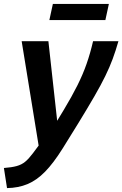

<svg xmlns="http://www.w3.org/2000/svg" viewBox="-64 -735 627 984"><path d="M-44 126Q-4 123 21.5 116Q47 109 65.5 93.5Q84 78 105 50L134 11L47 -524H184L229 -116L263 -172Q304 -240 332.5 -297Q361 -354 380 -408.5Q399 -463 413 -524H543Q529 -475 513.5 -433Q498 -391 475.5 -345Q453 -299 419.5 -241Q386 -183 337 -103L257 26Q210 101 167 145Q124 189 77 208.5Q30 228 -28 229ZM189 -632 207 -715H494L476 -632Z"/></svg>

Font: Raleway
Style: Bold Italic
Weight: 700
Italic angle: -12°
Designer: Matt McInerney, Pablo Impallari, Rodrigo Fuenzalida
Foundry: Matt McInerney, Pablo Impallari, Rodrigo Fuenzalida
Version: Version 4.101;RELEASE